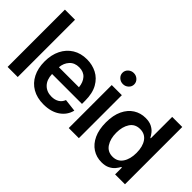

<svg xmlns="http://www.w3.org/2000/svg" viewBox="-69 -1238 1724 1724"><g transform="rotate(45 792.5 -376.5)"><path d="M175.8 -727.5V0H47.4V-727.5Z M512.2 10.7Q430.2 10.7 370.6 -23.7Q311 -58.1 279.1 -121.1Q247.1 -184.1 247.1 -269.5Q247.1 -354 278.8 -417.7Q310.5 -481.4 368.2 -517.1Q425.8 -552.7 503.9 -552.7Q571.3 -552.7 628.2 -523.7Q685.1 -494.6 719.7 -433.6Q754.4 -372.6 754.4 -277.3V-237.3H374.5Q377 -167 415 -128.2Q453.1 -89.4 514.2 -89.4Q555.7 -89.4 585.4 -107.2Q615.2 -125 628.4 -160.2L748.5 -146Q731.4 -75.2 669.4 -32.2Q607.4 10.7 512.2 10.7ZM504.9 -452.6Q446.8 -452.6 413.1 -415.5Q379.4 -378.4 375 -323.7H629.4Q624 -382.3 592.5 -417.5Q561 -452.6 504.9 -452.6Z M823.7 0V-545.9H952.1V0ZM888.2 -622.6Q857.4 -622.6 835.4 -643.1Q813.5 -663.6 813.5 -692.4Q813.5 -721.7 835.4 -742.2Q857.4 -762.7 888.2 -762.7Q918.5 -762.7 940.4 -742.2Q962.4 -721.7 962.4 -692.4Q962.4 -663.6 940.4 -643.1Q918.5 -622.6 888.2 -622.6Z M1248 9.8Q1183.6 9.8 1132.8 -23.2Q1082 -56.2 1052.7 -119.1Q1023.4 -182.1 1023.4 -272Q1023.4 -362.8 1053.2 -425.5Q1083 -488.3 1134 -520.5Q1185.1 -552.7 1248 -552.7Q1296.4 -552.7 1327.4 -536.6Q1358.4 -520.5 1376.5 -497.8Q1394.5 -475.1 1404.3 -455.6H1409.7V-727.5H1537.6V0H1412.1V-86.4H1404.3Q1394 -66.4 1375.5 -43.9Q1356.9 -21.5 1325.9 -5.9Q1294.9 9.8 1248 9.8ZM1283.7 -95.7Q1345.2 -95.7 1378.7 -144.5Q1412.1 -193.4 1412.1 -272.5Q1412.1 -352.1 1378.9 -399.7Q1345.7 -447.3 1283.7 -447.3Q1219.7 -447.3 1187.3 -397.9Q1154.8 -348.6 1154.8 -272.5Q1154.8 -195.8 1187.5 -145.8Q1220.2 -95.7 1283.7 -95.7Z"/></g></svg>

Font: Inter Tight SemiBold
Style: Regular
Weight: 600
Designer: Rasmus Andersson
Foundry: rsms
Version: Version 3.004; ttfautohint (v1.8.4.7-5d5b)